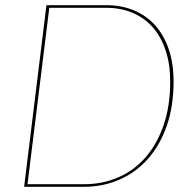

<svg xmlns="http://www.w3.org/2000/svg" viewBox="-20 -720 746 740"><path d="M649 -406Q649 -310.5 622.8 -235.2Q596.5 -160 550.2 -107.8Q504 -55.5 440.5 -27.8Q377 0 303 0H73L159 -700H389Q448.5 -700 496.8 -679.8Q545 -659.5 578.8 -621.5Q612.5 -583.5 630.8 -529Q649 -474.5 649 -406ZM636 -406Q636 -472.5 618.5 -525.2Q601 -578 568.8 -614.8Q536.5 -651.5 490.5 -670.8Q444.5 -690 388 -690H170L86 -10H304Q375 -10 436 -36.5Q497 -63 541.2 -113.8Q585.5 -164.5 610.8 -238.2Q636 -312 636 -406Z"/></svg>

Font: Lato Hairline
Style: Italic
Weight: 100
Italic angle: -7°
Designer: Lukasz Dziedzic
Foundry: tyPoland Lukasz Dziedzic
Version: Version 2.007; 2014-02-27